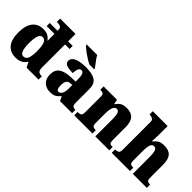

<svg xmlns="http://www.w3.org/2000/svg" viewBox="89 -1626 2497 2497"><g transform="rotate(45 1337.5 -378.0)"><path d="M243 10Q146 10 92.5 -54Q39 -118 39 -247Q39 -378 92 -444Q145 -510 240 -510Q295 -510 327.5 -491Q360 -472 381 -443H386Q385 -463 384.5 -490.5Q384 -518 384 -547V-567H241V-624H384V-641Q384 -680 360.5 -689.5Q337 -699 304 -699H296V-760H579V-624H663V-567H579V-143Q579 -96 596.5 -78.5Q614 -61 651 -61H659V0H439L404 -69H398Q376 -32 339 -11Q302 10 243 10ZM305 -73Q351 -73 367.5 -119Q384 -165 384 -250Q384 -331 367.5 -380Q351 -429 306 -430Q267 -429 251 -380Q235 -331 235 -249Q235 -166 251 -119.5Q267 -73 305 -73Z M874 10Q831 10 795 -8Q759 -26 737.5 -62.5Q716 -99 716 -155Q716 -238 771 -277Q826 -316 937 -320L1018 -323V-375Q1018 -431 1005 -456.5Q992 -482 966 -482Q942 -482 928 -455Q914 -428 914 -375Q835 -375 796.5 -391Q758 -407 758 -445Q758 -483 788.5 -506.5Q819 -530 870.5 -540.5Q922 -551 983 -551Q1098 -551 1155.5 -513.5Q1213 -476 1213 -383V-131Q1213 -91 1225.5 -76Q1238 -61 1272 -61H1276V0H1053L1028 -56H1018Q996 -30 976.5 -15.5Q957 -1 933.5 4.5Q910 10 874 10ZM953 -71Q983 -71 1001 -103.5Q1019 -136 1019 -191V-262L988 -259Q946 -256 930 -229.5Q914 -203 914 -152Q914 -71 953 -71ZM986 -606Q960 -620 928 -639.5Q896 -659 865 -681Q834 -703 810.5 -723Q787 -743 778 -756V-766H972Q983 -744 1002 -717Q1021 -690 1041.5 -664Q1062 -638 1076 -619V-606Z M1315 0V-61H1319Q1353 -61 1370.5 -73Q1388 -85 1388 -128V-412Q1388 -453 1372.5 -464Q1357 -475 1324 -475H1320V-536H1566L1579 -472H1584Q1603 -503 1636 -527Q1669 -551 1735 -551Q1815 -551 1856 -506Q1897 -461 1897 -360V-131Q1897 -85 1909.5 -73Q1922 -61 1956 -61H1960V0H1703V-317Q1703 -381 1692 -416Q1681 -451 1649 -451Q1624 -451 1609.5 -430Q1595 -409 1589 -375Q1583 -341 1583 -301V-125Q1583 -85 1598 -73Q1613 -61 1646 -61H1650V0Z M2005 0V-61H2009Q2038 -61 2058 -73Q2078 -85 2078 -128V-643Q2078 -668 2065.5 -679.5Q2053 -691 2038 -695Q2023 -699 2015 -699H2000V-760H2273V-622Q2273 -581 2271.5 -542.5Q2270 -504 2268 -478H2276Q2294 -506 2327 -528.5Q2360 -551 2425 -551Q2508 -551 2547.5 -506Q2587 -461 2587 -360V-131Q2587 -85 2599.5 -73Q2612 -61 2646 -61H2650V0H2392V-317Q2392 -381 2379.5 -416Q2367 -451 2335 -451Q2308 -451 2295 -428Q2282 -405 2278 -370.5Q2274 -336 2274 -301V-125Q2274 -85 2288.5 -73Q2303 -61 2336 -61H2340V0Z"/></g></svg>

Font: Noto Serif Telugu Black
Style: Regular
Weight: 900
Designer: Jelle Bosma - Monotype Design Team
Foundry: Monotype Imaging Inc.
Version: Version 2.005; ttfautohint (v1.8.4.7-5d5b)